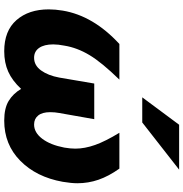

<svg xmlns="http://www.w3.org/2000/svg" viewBox="1 -878 889 932"><g transform="rotate(90 446.0 -411.5)"><path d="M385 -424 356 -254Q346 -200 321.5 -166Q297 -132 260 -132Q229 -132 212 -156.5Q195 -181 195 -225Q195 -249 201 -279Q211 -341 247 -401Q283 -461 366 -546H193Q56 -420 31 -271Q25 -235 25 -203Q25 -106 77 -46.5Q129 13 228 13Q284 13 327.5 -6.5Q371 -26 411 -69Q434 -30 469.5 -8.5Q505 13 565 13Q681 13 760 -65Q839 -143 862 -271Q869 -313 869 -342Q869 -395 852 -444.5Q835 -494 798 -546H624Q665 -479 683 -428.5Q701 -378 701 -332Q701 -309 696 -279Q683 -211 653 -171.5Q623 -132 584 -132Q556 -132 540 -152Q524 -172 524 -210Q524 -233 528 -254L558 -424ZM452 -657H574L803 -836H585Z"/></g></svg>

Font: Geom ExtraBold
Style: Bold Italic
Weight: 800
Italic angle: -10°
Version: Version 1.102